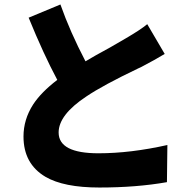

<svg xmlns="http://www.w3.org/2000/svg" viewBox="-20 -807 824 858"><path d="M424 31Q265 31 183 -17Q85 -75 85 -197Q85 -273 128 -340Q164 -395 236 -450Q174 -566 108 -728L250 -787Q293 -665 362 -533Q400 -556 472 -595Q523 -624 541 -635Q608 -674 638 -699L716 -566Q675 -541 612 -508Q607 -506 597 -501Q440 -426 366 -376Q242 -294 242 -215Q242 -122 420 -122Q563 -122 728 -159L726 7Q590 31 424 31Z"/></svg>

Font: GenSekiGothic TW H
Style: Regular
Weight: 900
Version: Version 1.501;PS 1;hotconv 16.6.51;makeotf.lib2.5.65220